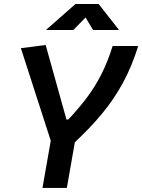

<svg xmlns="http://www.w3.org/2000/svg" viewBox="-20 -918 695 938"><path d="M187.5 0 228 -230.5 82 -682.6 203.1 -698.2 304.7 -334H313.5Q364.7 -388.2 404.5 -441.2Q444.3 -494.1 475.1 -554.9Q505.9 -615.7 530.3 -693.4H655.3Q624.5 -594.2 580.6 -513.4Q536.6 -432.6 478 -362.1Q419.4 -291.5 345.7 -223.1L306.6 0ZM204.6 -771.5 348.6 -898.4H461.9L561.5 -771.5H434.6L397.9 -832.5L338.4 -771.5Z"/></svg>

Font: Cascadia Code NF SemiBold
Style: Italic
Weight: 600
Italic angle: -10°
Monospace: yes
Designer: Aaron Bell
Foundry: Saja Typeworks
Version: Version 2404.023; ttfautohint (v1.8.4)